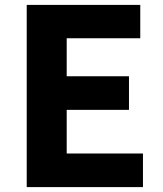

<svg xmlns="http://www.w3.org/2000/svg" viewBox="-20 -763 663 783"><path d="M89 0V-743H552V-607H252V-452H506V-315H252V-137H563V0Z"/></svg>

Font: Noto Sans KR Thin ExtraBold
Style: Regular
Weight: 800
Version: Version 2.004-H2;hotconv 1.0.118;makeotfexe 2.5.65603